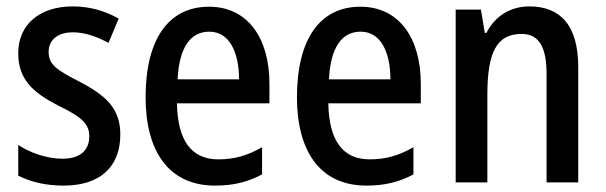

<svg xmlns="http://www.w3.org/2000/svg" viewBox="-20 -570 1893 600"><path d="M356 -150C356 -234 307 -273 230 -314C155 -352 132 -369 132 -408C132 -445 160 -469 208 -469C246 -469 284 -455 319 -436L351 -512C307 -536 261 -550 207 -550C105 -550 37 -494 37 -404C37 -320 85 -280 162 -240C237 -204 259 -182 259 -144C259 -100 230 -74 175 -74C126 -74 73 -93 37 -117V-21C75 -2 121 10 179 10C291 10 356 -47 356 -150Z M633 -549C507 -549 435 -448 435 -266C435 -99 506 10 652 10C709 10 754 -1 799 -25V-110C752 -83 711 -72 662 -72C578 -72 535 -131 533 -247H822V-308C822 -450 755 -549 633 -549ZM634 -471C697 -471 727 -407 727 -322H535C540 -422 575 -471 634 -471Z M1106 -549C980 -549 908 -448 908 -266C908 -99 979 10 1125 10C1182 10 1227 -1 1272 -25V-110C1225 -83 1184 -72 1135 -72C1051 -72 1008 -131 1006 -247H1295V-308C1295 -450 1228 -549 1106 -549ZM1107 -471C1170 -471 1200 -407 1200 -322H1008C1013 -422 1048 -471 1107 -471Z M1634 -550C1577 -550 1527 -521 1500 -467H1495L1483 -540H1404V0H1503V-273C1503 -405 1531 -464 1610 -464C1665 -464 1688 -422 1688 -339V0H1787V-360C1787 -489 1733 -550 1634 -550Z"/></svg>

Font: Noto Sans Myanmar UI Condensed Medium
Style: Regular
Weight: 500
Width: 3
Designer: Monotype Design Team
Foundry: Monotype Imaging Inc.
Version: Version 2.103